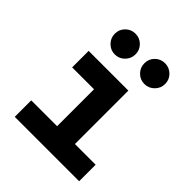

<svg xmlns="http://www.w3.org/2000/svg" viewBox="-209 -880 1005 1005"><g transform="rotate(45 293.0 -377.5)"><path d="M69.8 0V-122.1H261.2V-395.5H99.1V-517.6H393.1V-122.1H546.4V0ZM427.7 -601.1Q396 -601.1 373.5 -623.8Q351.1 -646.5 351.1 -678.2Q351.1 -710.4 373.5 -732.7Q396 -754.9 427.7 -754.9Q459.5 -754.9 482.2 -732.7Q504.9 -710.4 504.9 -678.2Q504.9 -646.5 482.2 -623.8Q459.5 -601.1 427.7 -601.1ZM209 -601.1Q177.2 -601.1 154.8 -623.8Q132.3 -646.5 132.3 -678.2Q132.3 -710.4 154.8 -732.7Q177.2 -754.9 209 -754.9Q240.7 -754.9 263.2 -732.7Q285.6 -710.4 285.6 -678.2Q285.6 -646.5 263.2 -623.8Q240.7 -601.1 209 -601.1Z"/></g></svg>

Font: Cascadia Code NF
Style: Bold
Weight: 700
Monospace: yes
Designer: Aaron Bell
Foundry: Saja Typeworks
Version: Version 2404.023; ttfautohint (v1.8.4)